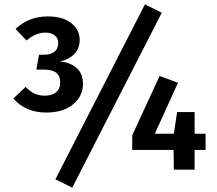

<svg xmlns="http://www.w3.org/2000/svg" viewBox="-20 -775 992 877"><path d="M344 -592Q344 -555 320.5 -529.5Q297 -504 254 -494Q301 -490 330 -464.5Q359 -439 359 -392Q359 -336 314 -298.5Q269 -261 191 -261Q97 -261 41 -325L97 -378Q117 -357 138 -347.5Q159 -338 185 -338Q217 -338 236 -353.5Q255 -369 255 -398Q255 -429 236.5 -443Q218 -457 182 -457H146L158 -525H182Q212 -525 229 -539Q246 -553 246 -578Q246 -601 230 -613.5Q214 -626 187 -626Q143 -626 101 -590L51 -643Q112 -700 198 -700Q267 -700 305.5 -669.5Q344 -639 344 -592ZM719 -717 310 82 233 44 642 -755ZM919 -90H869V0H774L773 -90H584V-157L709 -428L793 -397L687 -164H774L789 -263H869V-164H919Z"/></svg>

Font: Fira Sans Medium
Style: Regular
Weight: 500
Designer: bBox Type GmbH & Carrois Corporate GbR & Edenspiekermann AG
Foundry: bBox Type GmbH & Carrois Corporate GbR & Edenspiekermann AG
Version: Version 4.301